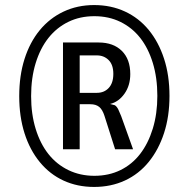

<svg xmlns="http://www.w3.org/2000/svg" viewBox="-20 -732 712 759"><path d="M352 7Q286 7 231.5 -18Q177 -43 137.5 -91Q98 -139 77 -205Q56 -271 56 -352Q56 -433 77 -499Q98 -565 137 -612.5Q176 -660 231 -686Q286 -712 352 -712Q419 -712 474 -686.5Q529 -661 568 -613.5Q607 -566 628.5 -500Q650 -434 650 -353Q650 -272 628.5 -206Q607 -140 568 -92Q529 -44 474 -18.5Q419 7 352 7ZM353 -37Q410 -37 456 -59.5Q502 -82 534 -123.5Q566 -165 584 -223.5Q602 -282 602 -353Q602 -425 584 -483.5Q566 -542 534 -582.5Q502 -623 456 -645.5Q410 -668 353 -668Q296 -668 250 -645.5Q204 -623 171.5 -582Q139 -541 121 -482.5Q103 -424 103 -352Q103 -281 121 -222.5Q139 -164 171.5 -123Q204 -82 250.5 -59.5Q297 -37 353 -37ZM229 -142V-564H370Q428 -564 461.5 -531Q495 -498 495 -439Q495 -394 472 -361.5Q449 -329 415 -321L434 -316Q442 -311 448 -298.5Q454 -286 459 -273L506 -142H435L393 -274Q385 -299 372 -309.5Q359 -320 337 -320H288L295 -327V-142ZM295 -365H363Q392 -365 410 -384.5Q428 -404 428 -440Q428 -476 409.5 -494.5Q391 -513 363 -513H295Z"/></svg>

Font: Nunito Sans 7pt Condensed Medium
Style: Italic
Weight: 500
Width: 3
Italic angle: -9°
Designer: Vernon Adams
Foundry: Vernon Adams
Version: Version 3.101;gftools[0.9.27]